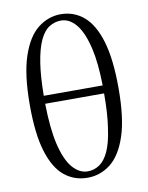

<svg xmlns="http://www.w3.org/2000/svg" viewBox="-90 -870 733 950"><g transform="rotate(-10 276.5 -395.0)"><path d="M273 15Q207 15 157.5 -25Q108 -65 80.5 -153.5Q53 -242 53 -388Q53 -540 83.5 -631.5Q114 -723 166 -764Q218 -805 281 -805Q347 -805 396.5 -763Q446 -721 473 -631Q500 -541 500 -395Q500 -244 470 -154.5Q440 -65 388.5 -25Q337 15 273 15ZM279 -16Q311 -16 338 -34Q365 -52 384.5 -94Q404 -136 414 -209Q425 -278 425 -382H129Q131 -259 149 -180Q169 -95 203 -55.5Q237 -16 279 -16ZM425 -422Q423 -535 406 -609Q386 -694 352.5 -734Q319 -774 277 -774Q245 -774 217.5 -756.5Q190 -739 170.5 -697Q151 -655 140 -584Q130 -518 129 -422Z"/></g></svg>

Font: Early Summer Mincho
Style: Regular
Weight: 400
Designer: GuiWonder
Version: Version 1.002